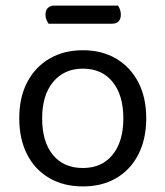

<svg xmlns="http://www.w3.org/2000/svg" viewBox="-20 -655 593 688"><path d="M504 -231Q504 -157 476 -102Q448 -47 397 -17Q346 13 277 13Q208 13 156.5 -17Q105 -47 77 -102Q49 -157 49 -231Q49 -306 77.5 -360.5Q106 -415 157.5 -445Q209 -475 277 -475Q345 -475 396 -445Q447 -415 475.5 -360.5Q504 -306 504 -231ZM277 -409Q210 -409 170.5 -361.5Q131 -314 131 -231Q131 -147 169.5 -100Q208 -53 277 -53Q345 -53 383.5 -100.5Q422 -148 422 -231Q422 -314 383.5 -361.5Q345 -409 277 -409ZM381 -570H154Q150 -576 146.5 -584Q143 -592 143 -602Q143 -619 152 -627Q161 -635 175 -635H403Q407 -629 410 -620.5Q413 -612 413 -603Q413 -586 404.5 -578Q396 -570 381 -570Z"/></svg>

Font: Baloo Tammudu 2
Style: Regular
Weight: 400
Designer: Maithili Shingre, Omkar Shende and Ek Type
Foundry: Ek Type
Version: Version 1.700